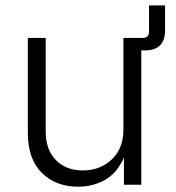

<svg xmlns="http://www.w3.org/2000/svg" viewBox="-20 -687 654 714"><path d="M270.5 7.3Q187.5 7.3 135.5 -44.2Q83.5 -95.7 83.5 -192.9V-545.9H149.9V-197.8Q149.9 -130.9 187.5 -92Q225.1 -53.2 288.1 -53.2Q352.5 -53.2 395.8 -94.2Q439 -135.3 439 -205.6V-545.9H510.7Q534.2 -545.9 534.2 -569.3V-667H593.8V-574.7Q593.8 -499.5 518.6 -499.5H505.4V0H440.9V-101.1Q415.5 -43.5 370.6 -18.1Q325.7 7.3 270.5 7.3Z"/></svg>

Font: Inter Light
Style: Regular
Weight: 300
Designer: Rasmus Andersson
Foundry: rsms
Version: Version 4.000;git-a52131595